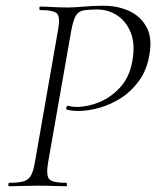

<svg xmlns="http://www.w3.org/2000/svg" viewBox="-20 -648 543 668"><path d="M12 0Q9 0 9 -6Q9 -12 12 -12Q44 -12 61.5 -17Q79 -22 87.5 -37Q96 -52 101 -81L182 -544Q190 -587 179 -600Q168 -613 119 -613Q117 -613 117 -619Q117 -625 119 -625Q139 -625 163.5 -623.5Q188 -622 216 -622Q239 -622 271 -625Q303 -628 340 -628Q390 -628 430 -609.5Q470 -591 490.5 -552.5Q511 -514 499 -453Q490 -403 463.5 -366.5Q437 -330 401 -307Q365 -284 326 -273Q287 -262 253 -262Q241 -262 231.5 -263Q222 -264 212 -267Q209 -268 211 -274.5Q213 -281 216 -280Q224 -278 231.5 -277Q239 -276 246 -276Q286 -276 326.5 -293Q367 -310 398.5 -344.5Q430 -379 440 -433Q451 -491 436 -531.5Q421 -572 389 -593.5Q357 -615 318 -615Q286 -615 269 -611.5Q252 -608 243.5 -593Q235 -578 228 -542L147 -81Q140 -38 151 -25Q162 -12 211 -12Q213 -12 213 -6Q213 0 211 0Q191 0 165 -1Q139 -2 109 -2Q82 -2 56.5 -1Q31 0 12 0Z"/></svg>

Font: Cormorant Infant Light
Style: Italic
Weight: 300
Italic angle: -10°
Designer: Christian Thalmann (Catharsis Fonts)
Foundry: Catharsis Fonts
Version: Version 4.001